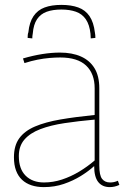

<svg xmlns="http://www.w3.org/2000/svg" viewBox="-20 -755 514 785"><path d="M37 -112Q37 -160 59 -190Q81 -220 123.5 -238Q166 -256 227 -266.5Q288 -277 367 -285V-394Q367 -454 332 -487Q297 -520 226 -520Q206 -520 182.5 -518Q159 -516 133.5 -511Q108 -506 80 -497L74 -516Q115 -528 153 -534Q191 -540 225 -540Q275 -540 311 -524Q347 -508 366.5 -476Q386 -444 386 -394V-78Q386 -38 397.5 -23.5Q409 -9 430 -9Q438 -9 445.5 -10.5Q453 -12 462 -16L468 1Q457 6 447.5 8Q438 10 429 10Q398 10 381.5 -11Q365 -32 365 -76Q342 -55 310.5 -35.5Q279 -16 241 -3Q203 10 159 10Q131 10 108.5 2.5Q86 -5 70 -20Q54 -35 45.5 -58Q37 -81 37 -112ZM57 -117Q57 -64 85 -36.5Q113 -9 160 -9Q197 -9 233.5 -21Q270 -33 304 -53.5Q338 -74 367 -99V-266Q300 -260 243.5 -251.5Q187 -243 145 -227Q103 -211 80 -184.5Q57 -158 57 -117ZM231 -735Q271 -735 300 -724.5Q329 -714 346 -689Q363 -664 368 -622Q369 -617 369.5 -611.5Q370 -606 370 -600L351 -598Q351 -603 350.5 -608Q350 -613 350 -617Q346 -654 331 -676Q316 -698 290.5 -707Q265 -716 231 -716Q196 -716 171 -707Q146 -698 131.5 -676.5Q117 -655 114 -618Q113 -613 112.5 -608Q112 -603 112 -598L93 -600Q93 -606 93.5 -612Q94 -618 96 -623Q100 -664 117 -689Q134 -714 162.5 -724.5Q191 -735 231 -735Z"/></svg>

Font: Georama ExtraCondensed Thin Thin
Style: Regular
Weight: 250
Version: Version 1.001